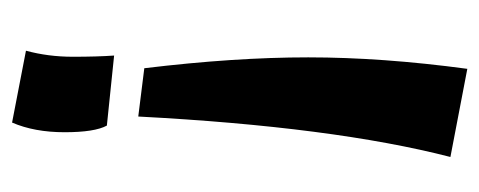

<svg xmlns="http://www.w3.org/2000/svg" viewBox="-258 -513 794 318"><g transform="rotate(-90 139.0 -354.0)"><path d="M185 -512Q203 -363 203 -240.5Q203 -118 184 23L38 -5Q88 -199 105 -522ZM90 -574Q79 -594 79 -644Q79 -694 95 -731L214 -708Q204 -671 204 -630.5Q204 -590 206 -562Z"/></g></svg>

Font: Boogaloo
Style: Regular
Weight: 400
Designer: John Vargas Beltran
Foundry: John Vargas Beltran
Version: Version 1.002